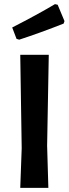

<svg xmlns="http://www.w3.org/2000/svg" viewBox="-20 -909 335 929"><path d="M246 -889 259 -886 292 -807 288 -795Q177 -751 73 -717L60 -721L39 -776Q164 -840 246 -889ZM216 -644 208 -204 214 0H78L85 -192L78 -644Z"/></svg>

Font: Alegreya Sans SC
Style: Bold
Weight: 700
Designer: Juan Pablo del Peral
Foundry: Huerta Tipografica
Version: Version 2.007